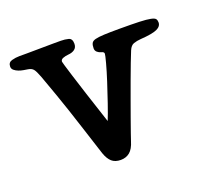

<svg xmlns="http://www.w3.org/2000/svg" viewBox="-89 -559 726 678"><g transform="rotate(-20 274.0 -220.0)"><path d="M423 -337Q417 -323 407 -296.5Q397 -270 385.5 -239Q374 -208 362 -174.5Q350 -141 339.5 -112Q329 -83 322 -62.5Q315 -42 313 -36Q305 -9 291 2.5Q277 14 257 14Q236 14 223.5 3Q211 -8 203 -31Q182 -96 168.5 -138Q155 -180 144 -213Q133 -246 121.5 -278.5Q110 -311 93 -358Q84 -382 77.5 -389.5Q71 -397 58 -399Q52 -400 42.5 -401.5Q33 -403 24 -406.5Q15 -410 8.5 -415.5Q2 -421 2 -429Q2 -445 16.5 -449Q31 -453 45 -453Q49 -453 73 -453Q97 -453 124 -453.5Q151 -454 174 -454Q197 -454 201 -454Q217 -454 230 -450.5Q243 -447 243 -428Q243 -414 233.5 -407Q224 -400 209 -399Q198 -398 189 -394.5Q180 -391 180 -383Q180 -381 184 -368Q188 -355 197 -325.5Q206 -296 221.5 -248.5Q237 -201 260 -131Q269 -153 281.5 -189.5Q294 -226 305.5 -261.5Q317 -297 324.5 -325Q332 -353 332 -358Q332 -365 322 -367Q314 -369 307.5 -374.5Q301 -380 301 -389Q301 -401 304.5 -408Q308 -415 319.5 -418Q331 -421 352.5 -422Q374 -423 410 -423Q458 -423 485.5 -422Q513 -421 527 -418Q541 -415 544.5 -410Q548 -405 548 -397Q548 -382 530.5 -374Q513 -366 468 -363Q454 -362 442 -358Q430 -354 423 -337Z"/></g></svg>

Font: Life Savers ExtraBold
Style: Regular
Weight: 800
Designer: Pablo Impallari, Rodrigo Fuenzalida, Brenda Gallo
Foundry: Pablo Impallari, Rodrigo Fuenzalida, Brenda Gallo
Version: Version 3.001; ttfautohint (v0.95) -l 8 -r 50 -G 200 -x 14 -